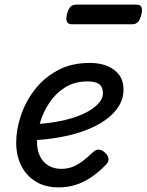

<svg xmlns="http://www.w3.org/2000/svg" viewBox="-20 -791 634 830"><path d="M234 19Q175 19 134 -6.5Q93 -32 71.5 -75.5Q50 -119 50 -175Q50 -230 70 -290.5Q90 -351 130 -403Q170 -455 229.5 -487Q289 -519 368 -519Q412 -519 444.5 -505.5Q477 -492 495.5 -466.5Q514 -441 514 -404Q514 -365 493.5 -332Q473 -299 436 -272.5Q399 -246 348 -227Q297 -208 235 -197Q173 -186 102 -184L122 -254Q172 -256 217.5 -263.5Q263 -271 301 -283.5Q339 -296 367 -313Q395 -330 410 -349Q425 -368 425 -388Q425 -414 409.5 -426.5Q394 -439 358 -439Q303 -439 262 -413.5Q221 -388 194 -347.5Q167 -307 153.5 -262Q140 -217 140 -178Q140 -142 153 -115.5Q166 -89 190 -75Q214 -61 244 -61Q274 -61 297 -71Q320 -81 341 -97.5Q362 -114 383 -134Q396 -146 409.5 -144Q423 -142 434 -131Q447 -119 449 -105.5Q451 -92 438 -79Q404 -44 371 -22.5Q338 -1 304 9Q270 19 234 19ZM293 -686Q273 -686 269 -698Q265 -710 269 -728Q274 -749 283 -760Q292 -771 310 -771H568Q588 -771 592 -759Q596 -747 591 -728Q586 -707 577 -696.5Q568 -686 550 -686Z"/></svg>

Font: Playwrite CO
Style: Regular
Weight: 400
Designer: Veronika Burian, José Scaglione
Foundry: TypeTogether
Version: Version 1.000